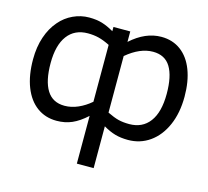

<svg xmlns="http://www.w3.org/2000/svg" viewBox="-108 -687 1097 1013"><g transform="rotate(15 440.5 -180.0)"><path d="M622.1 10.7Q582.5 10.7 551.3 1.7Q520 -7.3 486.3 -27.3V201.2H394.5V-59.6Q354 -22.5 315.9 -5.9Q277.8 10.7 231.9 10.7Q170.4 10.7 124.5 -22.9Q78.6 -56.6 53.7 -120.1Q28.8 -183.6 28.8 -271Q28.8 -338.9 47.4 -393.3Q65.9 -447.8 99.1 -485.8Q129.4 -521.5 171.4 -541Q213.4 -560.5 258.8 -560.5Q299.3 -560.5 329.8 -551.3Q360.4 -542 394.5 -522V-545.4H486.3V-488.3Q566.4 -560.5 653.3 -560.5Q714.8 -560.5 759.8 -527.1Q804.7 -493.7 828.4 -431.9Q852.1 -370.1 852.1 -287.1Q852.1 -197.8 822.5 -130.4Q793 -63 740.7 -26.1Q688.5 10.7 622.1 10.7ZM394.5 -447.3Q360.4 -464.4 333 -471.2Q305.7 -478 273.9 -478Q201.7 -478 162.6 -425.8Q123.5 -373.5 123.5 -275.4Q123.5 -178.2 155.3 -127.4Q187 -76.7 252 -76.7Q289.1 -76.7 325.7 -92.8Q362.3 -108.9 394.5 -136.7ZM630.9 -473.1Q560.1 -473.1 486.3 -411.1V-102.1Q522.5 -84.5 548.1 -78.1Q573.7 -71.8 606.9 -71.8Q678.7 -71.8 718 -124.3Q757.3 -176.8 757.3 -276.9Q757.3 -373 726.8 -423.1Q696.3 -473.1 630.9 -473.1Z"/></g></svg>

Font: SG Kara Bold
Style: Regular
Weight: 400
Designer: Damoon Khanjanzadeh
Version: Version 1.000